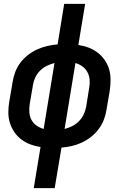

<svg xmlns="http://www.w3.org/2000/svg" viewBox="-20 -755 640 990"><path d="M154 215 189 3Q162 -1 136.5 -10.5Q111 -20 90 -36Q69 -52 54 -74Q39 -96 31 -121.5Q23 -147 23 -175.5Q23 -204 28 -232L45 -332Q49 -358 58.5 -383.5Q68 -409 85 -431.5Q102 -454 124.5 -471.5Q147 -489 172.5 -500.5Q198 -512 224.5 -518Q251 -524 277 -526L311 -735H419L384 -523Q412 -519 437 -509.5Q462 -500 483 -484Q504 -468 519.5 -446Q535 -424 542.5 -398.5Q550 -373 550 -344.5Q550 -316 546 -288L529 -188Q525 -162 515 -136.5Q505 -111 488 -88.5Q471 -66 448.5 -48.5Q426 -31 401 -19.5Q376 -8 349.5 -2Q323 4 297 6L262 215ZM205 -90 261 -430Q241 -425 221.5 -415.5Q202 -406 186.5 -390.5Q171 -375 162 -356Q153 -337 150 -317L133 -217Q130 -196 131.5 -175Q133 -154 142.5 -136.5Q152 -119 168.5 -107.5Q185 -96 205 -90ZM313 -90Q333 -95 352 -104.5Q371 -114 386.5 -129.5Q402 -145 411 -164Q420 -183 424 -203L440 -303Q444 -324 442 -345Q440 -366 430.5 -383.5Q421 -401 405 -412.5Q389 -424 369 -430Z"/></svg>

Font: Iosevka SS04 Semibold Extended
Style: Italic
Weight: 600
Width: 7
Italic angle: -9°
Monospace: yes
Designer: Belleve Invis
Foundry: Belleve Invis
Version: Version 19.0.0; ttfautohint (v1.8.4)